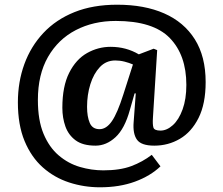

<svg xmlns="http://www.w3.org/2000/svg" viewBox="-20 -603 946 816"><path d="M405 193Q337 193 274 172.5Q211 152 162 108.5Q113 65 84.5 -3.5Q56 -72 56 -168Q56 -255 83.5 -330.5Q111 -406 164.5 -463Q218 -520 296.5 -551.5Q375 -583 478 -583Q594 -583 678 -546Q762 -509 808 -436Q854 -363 854 -254Q854 -162 824 -102Q794 -42 744.5 -13Q695 16 636 16Q580 16 562 -9.5Q544 -35 548 -84L557 -206H552L532 -136Q510 -56 471 -20Q432 16 386 16Q332 16 301.5 -6.5Q271 -29 258 -65.5Q245 -102 245 -145Q245 -236 274 -293.5Q303 -351 350 -377.5Q397 -404 450 -404Q516 -404 570 -372L633 -396L648 -390L630 -103Q628 -74 632 -61Q636 -48 662 -48Q689 -48 714.5 -71Q740 -94 756 -138Q772 -182 772 -242Q772 -369 701.5 -441.5Q631 -514 472 -514Q377 -514 302 -475Q227 -436 184 -361Q141 -286 141 -178Q141 -92 165 -34.5Q189 23 229.5 57.5Q270 92 319.5 106.5Q369 121 419 121Q490 121 538 103Q586 85 625 55L662 104Q619 145 553.5 169Q488 193 405 193ZM403 -54Q432 -54 455.5 -88Q479 -122 504 -201L545 -329Q529 -336 509.5 -341Q490 -346 470 -346Q431 -346 404.5 -318Q378 -290 364 -245Q350 -200 350 -149Q350 -107 361.5 -80.5Q373 -54 403 -54Z"/></svg>

Font: Literata SemiBold
Style: Regular
Weight: 600
Designer: Latin by Veronika Burian and Jose Scaglione. Greek by Irene Vlachou. Cyrillic by Vera Evstafieva.
Foundry: TypeTogether
Version: Version 3.103; ttfautohint (v1.8.4.7-5d5b);gftools[0.9.29]